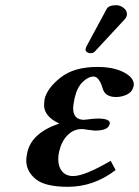

<svg xmlns="http://www.w3.org/2000/svg" viewBox="-20 -700 530 732"><path d="M205.1 -121.1Q202.1 -106 202.1 -92.8Q202.1 -64 217 -46.4Q231.9 -28.8 258.8 -28.8Q302.7 -28.8 401.9 -86.9L420.9 -51.8Q337.9 12.2 238.8 12.2Q151.9 12.2 116 -17.3Q80.1 -46.9 80.1 -88.9Q80.1 -100.1 84 -118.2Q100.1 -193.4 206.1 -229Q147.9 -255.9 147.9 -299.8Q147.9 -305.7 149.9 -321.8Q159.7 -363.8 210.9 -404.3Q262.2 -444.8 351.1 -444.8Q412.1 -444.8 451.2 -424.8Q490.2 -404.8 490.2 -377Q490.2 -373 488.8 -370.1Q483.9 -349.1 463.9 -339.6Q443.8 -330.1 422.9 -330.1Q379.9 -330.1 371.1 -363.8Q357.9 -407.7 336.9 -408.2Q316.9 -408.2 295.4 -387.7Q273.9 -367.2 264.2 -325.2Q259.3 -300.3 258.8 -288.1Q258.8 -243.2 300.8 -243.2Q303.7 -244.1 309.1 -244.1Q336.9 -248 353 -248Q398.9 -248 398.9 -230Q398.9 -228 397.9 -227.1Q393.1 -202.1 341.8 -202.1L314.9 -205.1Q299.8 -208 292 -208Q261.2 -208 238 -185.1Q214.8 -162.1 205.1 -121.1ZM422.9 -680.2Q438 -680.2 450.9 -670.2Q463.9 -660.2 463.9 -647V-643.1Q461.9 -633.3 455.1 -626L341.8 -503.9Q335.9 -497.1 324.2 -497.1Q318.4 -497.1 312.3 -501Q306.2 -504.9 306.2 -509.8Q306.2 -515.6 309.1 -522L386.2 -665Q394 -680.2 422.9 -680.2Z"/></svg>

Font: Linux Libertine
Style: Semibold Italic
Weight: 600
Italic angle: -11.5°
Designer: Philipp H. Poll
Foundry: Philipp H. Poll
Version: Version 5.1.2 ; ttfautohint (v0.9)